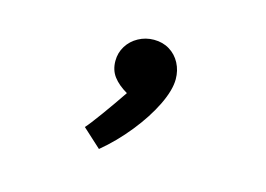

<svg xmlns="http://www.w3.org/2000/svg" viewBox="-56 -248 711 513"><g transform="rotate(15 300.0 9.0)"><path d="M281.5 5.5Q256.5 -9 243 -26.8Q229.5 -44.5 229.5 -70Q229.5 -92.5 241 -111Q252.5 -129.5 272.2 -140.2Q292 -151 315 -151Q339.5 -151 358.2 -139.5Q377 -128 387.5 -108Q398 -88 398 -64Q398 -34 377.8 7.8Q357.5 49.5 323.2 92.2Q289 135 248 169L196.5 122Q207.5 110 232.5 75.5Q257.5 41 281.5 5.5Z"/></g></svg>

Font: JuliaMono
Style: Bold Italic
Weight: 700
Italic angle: -9°
Monospace: yes
Designer: cormullion
Foundry: corm
Version: Version 0.057; ttfautohint (v1.8.4)